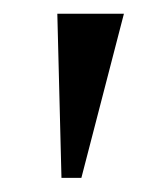

<svg xmlns="http://www.w3.org/2000/svg" viewBox="-20 -666 233 273"><path d="M61.5 -646.5 67.4 -413.1H95.7L156.2 -646.5Z"/></svg>

Font: Puritan
Style: BoldItalic
Weight: 700
Version: 2.1